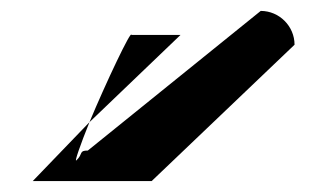

<svg xmlns="http://www.w3.org/2000/svg" viewBox="-20 -776 595 352"><path d="M40 -444H258L520 -694C520 -728 492 -756 458 -756L141 -500C124 -500 133 -494 120 -482C116 -478 127 -510 144 -552ZM144 -552C174 -624 221 -723 221 -712H311Z"/></svg>

Font: bitstorm
Style: ext
Weight: 400
Version: Version 0.2